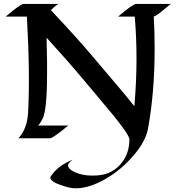

<svg xmlns="http://www.w3.org/2000/svg" viewBox="-20 -723 931 1004"><path d="M682.6 -167.5Q693.8 -297.4 693.8 -413.8Q693.8 -530.3 684.6 -636.2H597.7Q675.3 -702.6 692.4 -702.6H876.5Q869.6 -701.7 845.7 -680.2Q798.8 -639.6 784.2 -636.7Q788.6 -559.1 788.6 -466.8Q788.6 -240.2 753.9 -49.8Q741.2 17.6 676.8 91.8Q614.3 164.6 533.2 211.9Q447.3 261.7 376 261.7Q350.6 261.7 317.6 251.2Q284.7 240.7 272 234.4Q243.2 219.7 243.2 206.1Q243.2 201.2 246.3 197.5Q249.5 193.8 258.8 181.6Q292.5 139.6 360.8 111.8Q335.4 130.4 335.4 140.4Q335.4 150.4 344.7 159.9Q354 169.4 372.1 177.7Q411.1 195.3 463.6 195.3Q516.1 195.3 549.1 180.7Q582 166 606 140.6Q656.7 85.9 656.7 5.9Q656.7 -23.4 506.3 -199.2Q460 -253.4 414.1 -309.1Q330.6 -408.7 223.6 -525.9Q226.1 -434.6 226.1 -398.9V-340.8Q226.1 -143.1 201.7 -100.1Q190.4 -77.6 179.2 -66.4H336.9Q255.9 0 242.2 0H76.7Q122.1 -49.3 127 -135.7Q137.7 -334.5 120.6 -636.2H9.8Q87.4 -702.6 104.5 -702.6H288.6Q277.3 -701.2 246.1 -669.9Q385.3 -522.5 473.1 -417.7Q561 -313 602.1 -265.4Q643.1 -217.8 682.6 -167.5Z"/></svg>

Font: Fondamento
Style: Regular
Weight: 400
Version: Version 1.000